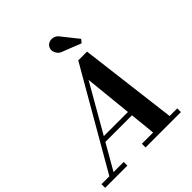

<svg xmlns="http://www.w3.org/2000/svg" viewBox="-310 -1173 1345 1345"><g transform="rotate(-45 362.0 -501.0)"><path d="M421 -884Q397.5 -890.5 384 -907Q370.5 -923.5 368.2 -943.2Q366 -963 377 -979Q386 -993 404.5 -999.2Q423 -1005.5 444 -999.5Q465 -993.5 481 -970.5L571.5 -857L552 -832.5ZM-47.5 -36.5H30.5L450.5 -764.5H537.5L627.5 -36.5H703V0H352.5V-36.5H464L444.5 -226.5H181L72 -36.5H172.5V0H-47.5ZM405 -617 202 -263H441Z"/></g></svg>

Font: Bodoni* 06pt
Style: Bold Italic
Weight: 700
Italic angle: -13°
Version: Version 2.3